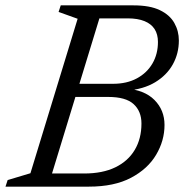

<svg xmlns="http://www.w3.org/2000/svg" viewBox="-40 -696 686 716"><path d="M295.5 -627.5 311.5 -676H458Q519 -676 556 -658.2Q593 -640.5 610 -610.5Q627 -580.5 627 -545Q627 -496.5 604.5 -456Q582 -415.5 538.5 -389.2Q495 -363 432 -358L427.5 -366Q498.5 -361 536 -323.2Q573.5 -285.5 573.5 -230Q573.5 -171.5 542.2 -118.8Q511 -66 448.5 -33Q386 0 291.5 0H105L120.5 -49H274Q342.5 -49 390 -72Q437.5 -95 462.5 -137Q487.5 -179 487.5 -235.5Q487.5 -281 458.2 -307.8Q429 -334.5 363.5 -334.5H205.5L222.5 -383.5H381.5Q433 -383.5 470.5 -403.8Q508 -424 528.5 -459.2Q549 -494.5 549 -539.5Q549 -568 536.5 -587.5Q524 -607 498.8 -617.2Q473.5 -627.5 436 -627.5ZM249.5 -626 178.5 -651.5 186.5 -676H345.5L139 0H-19.5L-11.5 -24.5L73.5 -50Z"/></svg>

Font: Newsreader 16pt 16pt
Style: Italic
Weight: 400
Italic angle: -17°
Version: Version 1.003